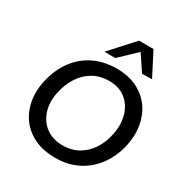

<svg xmlns="http://www.w3.org/2000/svg" viewBox="-218 -1134 1251 1311"><g transform="rotate(30 408.0 -478.0)"><path d="M402 12Q307.5 12 238.2 -21Q169 -54 126.8 -111Q84.5 -168 71 -241.8Q57.5 -315.5 75 -397Q96.5 -498 149.2 -572Q202 -646 281.8 -686.2Q361.5 -726.5 464 -726.5Q555.5 -726.5 623.8 -693.2Q692 -660 734 -602Q776 -544 789.2 -469.2Q802.5 -394.5 785 -311.5Q764.5 -216 712.5 -143Q660.5 -70 581.8 -29Q503 12 402 12ZM403.5 -87Q475 -87 528.8 -118.8Q582.5 -150.5 617 -204.5Q651.5 -258.5 665 -325.5Q682.5 -408 662.8 -476.8Q643 -545.5 591.8 -586.5Q540.5 -627.5 462.5 -627.5Q389 -627.5 334.2 -595.5Q279.5 -563.5 244 -507.8Q208.5 -452 193.5 -381.5Q176 -299 197.5 -232.2Q219 -165.5 272.2 -126.2Q325.5 -87 403.5 -87ZM629.5 -782Q609.5 -812.5 588.5 -843.8Q567.5 -875 546.5 -906Q513.5 -875 481.8 -844.5Q450 -814 417.5 -783.5H332Q374.5 -830.5 415.5 -875.8Q456.5 -921 499 -967.5H613Q636.5 -921 660.5 -875Q684.5 -829 707.5 -783.5Z"/></g></svg>

Font: Commissioner Medium
Style: Italic
Weight: 500
Italic angle: -12°
Designer: Kostas Bartsokas
Foundry: Kostas Bartsokas
Version: Version 1.000; ttfautohint (v1.8.3)